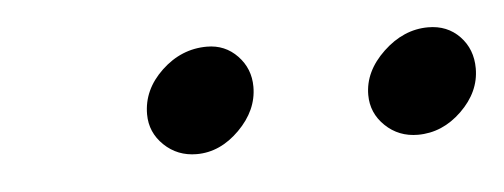

<svg xmlns="http://www.w3.org/2000/svg" viewBox="-25 -714 470 179"><g transform="rotate(-5 210.0 -624.5)"><path d="M111 -616Q111 -639 129.5 -656.5Q148 -674 172 -674Q189 -674 200.5 -662Q212 -650 212 -633Q212 -611 194 -593Q176 -575 154 -575Q136 -575 123.5 -587Q111 -599 111 -616ZM318 -616Q318 -638 337 -656Q356 -674 379 -674Q397 -674 408.5 -662Q420 -650 420 -632Q420 -610 402 -592.5Q384 -575 361 -575Q343 -575 330.5 -587Q318 -599 318 -616Z"/></g></svg>

Font: Kodchasan
Style: Italic
Weight: 400
Italic angle: -10°
Version: Version 1.000; ttfautohint (v1.6)